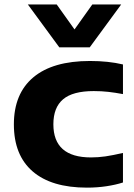

<svg xmlns="http://www.w3.org/2000/svg" viewBox="-20 -828 600 858"><path d="M368.5 10.5Q210 10.5 126 -62Q42 -134.5 42 -272Q42 -409.5 129 -482.5Q216 -555.5 382 -555.5Q464.5 -555.5 529.5 -540V-407.5Q495 -414 464.2 -417.5Q433.5 -421 399 -421Q305 -421 261.8 -384.2Q218.5 -347.5 218.5 -272.5Q218.5 -124.5 386.5 -124.5Q419 -124.5 451.5 -129.2Q484 -134 529.5 -144.5V-12.5Q497 -2 455.8 4.2Q414.5 10.5 368.5 10.5ZM245 -616.5 104.5 -808H233.5L313 -696.5L392.5 -808H521.5L381 -616.5Z"/></svg>

Font: Encode Sans Expanded Expanded
Style: Bold
Weight: 700
Width: 7
Designer: Multiple Designers
Foundry: Impallari Type
Version: Version 3.000; ttfautohint (v1.8.3) -l 8 -r 50 -G 200 -x 14 